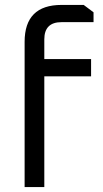

<svg xmlns="http://www.w3.org/2000/svg" viewBox="-20 -760 420 780"><path d="M80 0V-590Q80 -740 230 -740H320L360 -710V-670H230Q160 -670 160 -600V-520H350V-450H160V0Z"/></svg>

Font: Oxanium
Style: Regular
Weight: 400
Designer: Severin Meyer
Version: Version 1.001